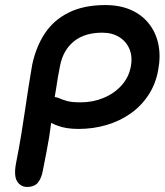

<svg xmlns="http://www.w3.org/2000/svg" viewBox="-20 -728 650 758"><path d="M87 10Q62 10 48 -11.5Q34 -33 43 -82Q56 -148 64.5 -200.5Q73 -253 79.5 -297.5Q86 -342 92.5 -384Q99 -426 107 -472Q122 -543 157 -596Q192 -649 251.5 -678.5Q311 -708 396 -708Q453 -708 496.5 -689Q540 -670 568 -634.5Q596 -599 605.5 -552Q615 -505 604 -449Q594 -395 565.5 -352Q537 -309 495 -279.5Q453 -250 400.5 -234.5Q348 -219 290 -219Q240 -219 207 -232Q193 -237 182 -243Q178 -215 174 -186Q164 -128 149 -54Q144 -25 130 -7.5Q116 10 87 10ZM196 -345Q206 -344 214 -340Q225 -335 243.5 -329.5Q262 -324 299 -324Q347 -324 389 -341.5Q431 -359 459.5 -390.5Q488 -422 496 -463Q504 -503 491.5 -533.5Q479 -564 451 -581.5Q423 -599 384 -599Q314 -599 271.5 -564.5Q229 -530 217 -468Q208 -424 202 -381Q199 -363 196 -345Z"/></svg>

Font: Shantell Sans Light Medium
Style: Italic
Weight: 500
Italic angle: -11°
Version: Version 1.011;[c5ecc13dd]